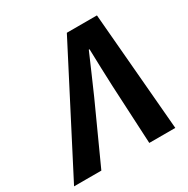

<svg xmlns="http://www.w3.org/2000/svg" viewBox="-213 -784 895 916"><g transform="rotate(-30 235.0 -326.0)"><path d="M-62.5 0 274 -651.8H439.8L495.2 0H351.9L335.6 -320.9Q333.8 -372.4 331.6 -424.8Q329.4 -477.2 328.5 -529.7H324.5Q301.6 -477.4 279.2 -425.2Q256.8 -373.1 233.6 -320.9L87.8 0Z"/></g></svg>

Font: Source Sans 3 VF
Style: Italic
Weight: 200
Italic angle: -11°
Designer: Paul D. Hunt
Foundry: Adobe Systems Incorporated
Version: Version 3.042;hotconv 1.0.118;makeotfexe 2.5.65603